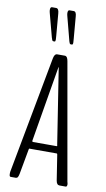

<svg xmlns="http://www.w3.org/2000/svg" viewBox="-103 -998 579 1047"><g transform="rotate(10 186.5 -475.0)"><path d="M136.7 -768.6Q134.8 -768.6 133.1 -769.3Q131.3 -770 130.1 -772.2Q128.9 -774.4 128.4 -776.1Q127.9 -777.8 126.7 -781.7Q125.5 -785.6 124.5 -787.6L89.8 -918.5Q87.4 -928.2 87.4 -934.1Q87.4 -950.2 96.7 -950.2H119.6Q134.3 -950.2 136.2 -923.3L146.5 -801.3Q147.9 -780.8 147.9 -779.8Q147.9 -768.6 143.1 -768.6ZM232.4 -768.6Q231.4 -768.6 230.5 -769Q225.6 -770 221.7 -785.2Q221.2 -786.6 221.2 -787.6L187 -918.5Q184.6 -928.2 184.6 -934.1Q184.6 -950.2 193.8 -950.2H216.8Q231.4 -950.2 232.9 -923.3L243.2 -801.3Q244.6 -780.8 244.6 -779.8Q244.6 -768.6 238.8 -768.6ZM35.2 0Q27.8 0 27.8 -15.1V-20.5Q27.8 -24.4 28.3 -27.3L149.4 -675.3Q154.3 -700.7 167 -702.1H213.4Q226.1 -700.7 230.5 -675.3L344.7 -27.3Q345.2 -24.9 346.4 -21.2Q347.7 -17.6 347.7 -14.6Q347.7 0 340.3 0H305.7Q290 0 286.1 -23.9L264.2 -164.6Q262.7 -169.4 261.2 -169.4H108.4Q107.4 -169.4 106 -164.1L80.6 -24.4Q77.6 -10.3 74 -5.1Q70.3 0 63.5 0ZM122.6 -208.5Q122.6 -208.5 253.9 -208.5Q255.9 -208.5 255.9 -212.9Q255.9 -215.3 254.9 -215.8L189.9 -632.8L189 -634.8Q188 -634.8 188 -632.8L118.2 -218.3Q117.7 -215.8 117.7 -213.9Q117.7 -208.5 122.6 -208.5Z"/></g></svg>

Font: BenchNine Light
Style: Regular
Weight: 300
Version: Version 1 ; ttfautohint (v0.92.18-e454-dirty) -l 8 -r 50 -G 